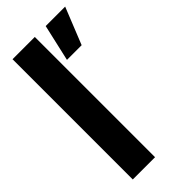

<svg xmlns="http://www.w3.org/2000/svg" viewBox="-234 -776 823 823"><g transform="rotate(-45 177.5 -364.5)"><path d="M199 -562 237 -729H355L288 -562ZM36 0V-729H171V0Z"/></g></svg>

Font: Mona Sans Condensed
Style: Bold
Weight: 700
Width: 3
Designer: Deni Anggara
Foundry: GitHub
Version: Version 2.000